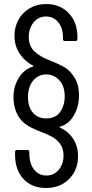

<svg xmlns="http://www.w3.org/2000/svg" viewBox="-20 -728 460 955"><path d="M55 46V28Q55 18 65 18H116Q126 18 126 28V40Q127 87 150 116Q173 145 211 145Q248 145 272 116.5Q296 88 296 45Q296 10 278.5 -13Q261 -36 237.5 -48.5Q214 -61 177 -75Q135 -91 108.5 -109.5Q82 -128 66 -159Q47 -198 47 -245Q47 -297 73 -340Q98 -382 144 -397Q149 -399 144 -402Q104 -422 78 -461Q52 -500 52 -550Q52 -594 72 -630Q92 -666 128 -687Q164 -708 210 -708Q278 -708 321 -663.5Q364 -619 365 -548V-534Q365 -524 355 -524H303Q293 -524 293 -534V-544Q293 -589 269.5 -617.5Q246 -646 209 -646Q171 -646 147 -616.5Q123 -587 123 -544Q123 -499 151.5 -472Q180 -445 236 -424Q274 -409 298.5 -395Q323 -381 342 -355Q373 -315 373 -255Q373 -200 350 -159Q324 -110 278 -98Q276 -98 276 -96.5Q276 -95 278 -94Q320 -74 344 -37.5Q368 -1 368 50Q368 118 323.5 162.5Q279 207 209 207Q139 207 97.5 163Q56 119 55 46ZM287 -184Q302 -211 302 -250Q302 -293 281 -322Q268 -339 249.5 -348.5Q231 -358 209 -358Q184 -358 163.5 -344Q143 -330 133 -309Q119 -282 119 -246Q119 -208 133 -183Q157 -139 210 -139Q265 -139 287 -184Z"/></svg>

Font: Barlow Semi Condensed
Style: Regular
Weight: 400
Width: 4
Designer: Jeremy Tribby
Foundry: Tribby Type
Version: Version 1.408;December 10, 2018;FontCreator 11.5.0.2430 64-b